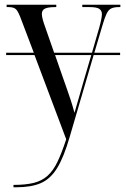

<svg xmlns="http://www.w3.org/2000/svg" viewBox="-20 -556 531 812"><path d="M37 226Q88 226 122.5 217.5Q157 209 181 187.5Q205 166 223 128.5Q241 91 260 33L126 -323H6V-333H123L71 -470Q58 -506 48.5 -516Q39 -526 17 -526H8V-536H218V-526H213Q183 -526 170 -519.5Q157 -513 157 -497Q157 -487 161 -472.5Q165 -458 172 -439L209 -333H369L400 -440Q406 -462 408.5 -475.5Q411 -489 411 -496Q411 -511 400 -518.5Q389 -526 359 -526H328V-536H489V-526H483Q463 -526 451 -520.5Q439 -515 431 -498.5Q423 -482 414 -451L379 -333H488V-323H376L275 22Q250 109 221.5 155Q193 201 152.5 218.5Q112 236 50 236H37ZM245 -231Q257 -197 264.5 -175.5Q272 -154 279 -133Q286 -112 295 -79Q304 -109 314 -144.5Q324 -180 334 -214L366 -323H213Z"/></svg>

Font: Noto Serif Display Condensed
Style: Regular
Weight: 400
Width: 3
Designer: Monotype Design Team
Foundry: Monotype Imaging Inc.
Version: Version 2.009